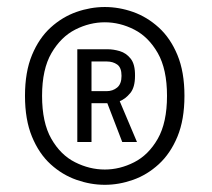

<svg xmlns="http://www.w3.org/2000/svg" viewBox="-20 -720 590 534"><path d="M271.5 -206Q232 -206 192.8 -219.8Q153.5 -233.5 121 -263Q88.5 -292.5 69 -339.8Q49.5 -387 49.5 -453.5Q49.5 -520 69 -567Q88.5 -614 121 -643.5Q153.5 -673 192.8 -686.8Q232 -700.5 271.5 -700.5Q311 -700.5 350 -686.8Q389 -673 421.5 -643.5Q454 -614 473.5 -567Q493 -520 493 -453.5Q493 -387 473.5 -340Q454 -293 421.5 -263.2Q389 -233.5 350 -219.8Q311 -206 271.5 -206ZM271.5 -248.5Q313.5 -248.5 353.2 -268.8Q393 -289 418.8 -334Q444.5 -379 444.5 -453.5Q444.5 -527.5 418.8 -572.5Q393 -617.5 353.2 -637.8Q313.5 -658 271.5 -658Q229.5 -658 189.5 -637.8Q149.5 -617.5 123.2 -572.5Q97 -527.5 97 -453.5Q97 -379 122.8 -334Q148.5 -289 188.8 -268.8Q229 -248.5 271.5 -248.5ZM195 -325V-583H279.5Q295.5 -583 313.2 -577.8Q331 -572.5 343.5 -556.8Q356 -541 355.5 -509Q355.5 -477 342.2 -461Q329 -445 313 -438.5L361 -325H320L278.5 -433H234.5V-325ZM234.5 -466.5H277Q293.5 -466.5 305.8 -476.5Q318 -486.5 318 -509Q318 -532 306 -540.5Q294 -549 277 -549H234.5Z"/></svg>

Font: Trispace SemiCondensed Light
Style: Regular
Weight: 300
Width: 4
Designer: Tyler Finck
Foundry: Etcetera Type Company
Version: Version 1.210; ttfautohint (v1.8.3)